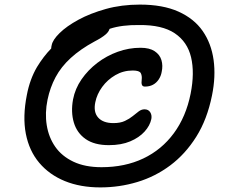

<svg xmlns="http://www.w3.org/2000/svg" viewBox="-20 -768 983 836"><path d="M417 48Q330 48 262.5 20.5Q195 -7 151 -59Q107 -111 92.5 -185.5Q78 -260 97 -355Q110 -423 141 -476Q169 -522 203 -557Q203 -564 205 -571Q209 -594 239.5 -624Q270 -654 321.5 -682Q373 -710 441 -729Q509 -748 589 -748Q689 -748 757 -717.5Q825 -687 862.5 -633Q900 -579 910 -507Q920 -435 903 -352Q882 -248 834.5 -172.5Q787 -97 721.5 -48Q656 1 578 24.5Q500 48 417 48ZM457 -642Q453 -629 440 -618Q424 -604 391 -587Q330 -554 288 -515.5Q246 -477 222 -432Q198 -387 187 -334Q175 -276 183.5 -223Q192 -170 220.5 -129Q249 -88 299.5 -64Q350 -40 422 -40Q524 -40 604 -78Q684 -116 737 -188Q790 -260 810 -360Q828 -451 812 -518.5Q796 -586 741 -623Q686 -660 586 -659Q511 -660 459 -643Q458 -642 457 -642ZM454 -136Q391 -136 353 -162.5Q315 -189 301.5 -234.5Q288 -280 298 -335Q307 -382 335 -422.5Q363 -463 403.5 -494Q444 -525 492.5 -542.5Q541 -560 592 -560Q631 -560 653.5 -545Q676 -530 683 -506Q690 -482 684 -455Q681 -437 671 -422Q661 -407 646 -399Q631 -391 611 -391Q601 -391 598 -398.5Q595 -406 597 -421Q599 -438 593 -449.5Q587 -461 558 -461Q517 -461 482.5 -441Q448 -421 425 -389.5Q402 -358 395 -323Q386 -280 407.5 -256Q429 -232 474 -232Q504 -232 524 -241.5Q544 -251 558 -262.5Q572 -274 584 -283Q596 -292 609 -292Q626 -292 634 -279.5Q642 -267 639 -250Q633 -221 609.5 -195Q586 -169 547 -152.5Q508 -136 454 -136Z"/></svg>

Font: Shantell Sans Light Medium
Style: Italic
Weight: 500
Italic angle: -11°
Version: Version 1.011;[c5ecc13dd]